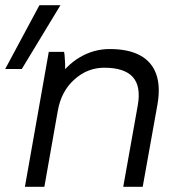

<svg xmlns="http://www.w3.org/2000/svg" viewBox="-32 -720 697 740"><path d="M156 -520H215Q217 -510 217.5 -499Q218 -488 219 -475Q219 -458 219 -441L207 -385L139 0H64ZM391 -531Q463 -531 508 -506.5Q553 -482 570 -434.5Q587 -387 575 -318L518 0H443L499 -314Q512 -388 479.5 -423.5Q447 -459 370 -459Q305 -459 254.5 -413.5Q204 -368 191 -294L176 -399Q222 -468 276 -499.5Q330 -531 391 -531ZM120 -700H201L52 -454H-12Z"/></svg>

Font: Fixel Italic Variable Display Thin
Style: Italic
Weight: 100
Italic angle: -10°
Designer: AlfaBravo + MacPaw
Foundry: Kyrylo Tkachov, Marchela Mozhyna, Serhii Makarenko, Maria Weinstein, Zakhar Kryvoshyya
Version: Version 1.210;Glyphs 3.2 (3217)